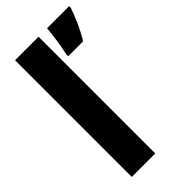

<svg xmlns="http://www.w3.org/2000/svg" viewBox="-237 -822 884 884"><g transform="rotate(-45 205.0 -380.0)"><path d="M211 0V-760H58V0ZM410 -749V-760H266C264 -720 252 -647 244 -613V-600H341C370 -647 393 -699 410 -749Z"/></g></svg>

Font: Noto Sans Georgian Condensed ExtraBold
Style: Regular
Weight: 800
Width: 3
Designer: Monotype Design Team, Akaki Razmadze
Foundry: Google LLC
Version: Version 2.005